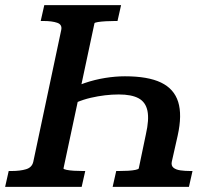

<svg xmlns="http://www.w3.org/2000/svg" viewBox="-44 -730 854 750"><path d="M650 -200 627 -98Q624 -83 633.5 -75Q643 -67 661 -64.5Q679 -62 699 -62H708L694 0H396L410 -62H420Q439 -62 456.5 -63Q474 -64 485.5 -66.5Q497 -69 498 -72L526 -206Q539 -263 532 -297Q525 -331 497.5 -346Q470 -361 420 -361Q367 -361 310.5 -348Q254 -335 199 -301L213 -372Q247 -392 286.5 -405.5Q326 -419 366.5 -425.5Q407 -432 444 -432Q534 -432 585 -407.5Q636 -383 652 -332Q668 -281 650 -200ZM429 -710 415 -648H405Q388 -648 370 -647Q352 -646 339 -644Q326 -642 325 -639L204 -72Q204 -69 216 -66.5Q228 -64 245.5 -63Q263 -62 280 -62H289L275 0H-24L-10 -62H1Q35 -62 58 -69Q81 -76 86 -98L195 -612Q200 -634 179.5 -641Q159 -648 126 -648H115L129 -710Z"/></svg>

Font: Roboto Serif Medium
Style: Italic
Weight: 500
Italic angle: -10°
Designer: Greg Gazdowicz
Foundry: Commercial Type
Version: Version 1.008